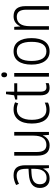

<svg xmlns="http://www.w3.org/2000/svg" viewBox="1061 -1831 780 2942"><g transform="rotate(-90 1451.0 -360.0)"><path d="M390 -359V0H347L339 -87H336Q313 -40 277.5 -15Q242 10 184 10Q116 10 79 -31Q42 -72 42 -139Q42 -296 256 -308L335 -313V-353Q335 -429 310 -462Q285 -495 231 -495Q174 -495 105 -459L87 -503Q160 -542 236 -542Q316 -542 353 -497.5Q390 -453 390 -359ZM262 -267Q179 -262 139 -230.5Q99 -199 99 -140Q99 -89 124.5 -62.5Q150 -36 196 -36Q263 -36 299 -84Q335 -132 335 -217V-271Z M900 0H855L848 -92H845Q826 -46 787.5 -18Q749 10 693 10Q537 10 537 -178V-532H593V-187Q593 -111 619.5 -75Q646 -39 700 -39Q844 -39 844 -241V-532H900Z M1029 -262Q1029 -396 1086.5 -469Q1144 -542 1245 -542Q1309 -542 1355 -518L1338 -471Q1296 -492 1247 -492Q1170 -492 1128 -432.5Q1086 -373 1086 -263Q1086 -157 1124.5 -98Q1163 -39 1240 -39Q1295 -39 1350 -64V-15Q1303 10 1237 10Q1136 10 1082.5 -60.5Q1029 -131 1029 -262Z M1648 -50V-4Q1615 10 1575 10Q1517 10 1489 -25.5Q1461 -61 1461 -135V-486H1397V-517L1462 -534L1479 -658H1517V-532H1646V-486H1517V-138Q1517 -87 1533 -62.5Q1549 -38 1586 -38Q1621 -38 1648 -50Z M1813 -686Q1813 -665 1803.5 -653Q1794 -641 1776 -641Q1758 -641 1748 -653Q1738 -665 1738 -686Q1738 -707 1748 -718.5Q1758 -730 1776 -730Q1794 -730 1803.5 -718.5Q1813 -707 1813 -686ZM1803 0H1747V-532H1803Z M2134 10Q2038 10 1985 -63.5Q1932 -137 1932 -267Q1932 -399 1984.5 -470.5Q2037 -542 2136 -542Q2234 -542 2286 -469.5Q2338 -397 2338 -267Q2338 -136 2285.5 -63Q2233 10 2134 10ZM2135 -39Q2281 -39 2281 -267Q2281 -493 2136 -493Q2061 -493 2024.5 -435.5Q1988 -378 1988 -267Q1988 -157 2024.5 -98Q2061 -39 2135 -39Z M2828 -359V0H2773V-350Q2773 -493 2665 -493Q2594 -493 2557.5 -443Q2521 -393 2521 -293V0H2466V-532H2510L2517 -440H2520Q2539 -486 2578 -514Q2617 -542 2673 -542Q2828 -542 2828 -359Z"/></g></svg>

Font: Noto Sans UI NarrowLight
Style: Regular
Weight: 300
Width: 4
Designer: Monotype Design Team
Foundry: Monotype Imaging Inc.
Version: Version 1.001